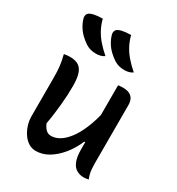

<svg xmlns="http://www.w3.org/2000/svg" viewBox="-193 -936 986 1068"><g transform="rotate(30 300.0 -402.0)"><path d="M103 -539Q133 -539 154 -528Q175 -517 186 -488Q197 -459 197 -406Q197 -374 195.5 -345Q194 -316 191 -286Q188 -256 184 -224Q180 -192 173 -154Q183 -130 196.5 -117.5Q210 -105 229 -105Q257 -105 284 -121.5Q311 -138 336.5 -171.5Q362 -205 383.5 -257Q405 -309 421 -381V-170H406Q384 -118 351 -77.5Q318 -37 279 -13.5Q240 10 197 10Q172 10 151 -3Q130 -16 114.5 -38.5Q99 -61 90 -89Q81 -117 81 -145Q81 -187 81 -228Q81 -269 81 -310Q81 -351 81 -391Q81 -434 77.5 -465Q74 -496 64 -535Q74 -537 83 -538Q92 -539 103 -539ZM442 -538Q469 -538 485.5 -529.5Q502 -521 509.5 -505.5Q517 -490 517 -467Q517 -401 517 -338.5Q517 -276 517 -215.5Q517 -155 517 -95Q517 -75 518.5 -58.5Q520 -42 523.5 -27.5Q527 -13 533 0Q528 1 522.5 2Q517 3 511.5 3.5Q506 4 501 4Q476 4 455.5 -8Q435 -20 423.5 -48.5Q412 -77 412 -127Q412 -197 412 -266.5Q412 -336 412 -404Q412 -472 412 -535Q418 -537 422.5 -537Q427 -537 431.5 -537.5Q436 -538 442 -538ZM153 -814Q162 -779 177.5 -750Q193 -721 216 -694.5Q239 -668 270 -641Q259 -633 245.5 -629.5Q232 -626 218 -626Q199 -626 183 -630Q167 -634 151 -644Q131 -657 112.5 -674.5Q94 -692 80.5 -714Q67 -736 60 -760Q56 -772 59.5 -783.5Q63 -795 75 -801Q85 -806 96.5 -808.5Q108 -811 122.5 -812.5Q137 -814 153 -814ZM335 -814Q344 -779 359.5 -750Q375 -721 398 -694.5Q421 -668 452 -641Q441 -633 427.5 -629.5Q414 -626 400 -626Q381 -626 365 -630Q349 -634 333 -644Q313 -657 294.5 -674.5Q276 -692 262.5 -714Q249 -736 242 -760Q238 -772 241.5 -783.5Q245 -795 257 -801Q267 -806 278.5 -808.5Q290 -811 304.5 -812.5Q319 -814 335 -814Z"/></g></svg>

Font: Recursive Monospace Casual Medium
Style: Regular
Weight: 500
Version: Version 1.047